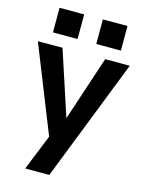

<svg xmlns="http://www.w3.org/2000/svg" viewBox="-138 -820 835 1110"><g transform="rotate(15 279.5 -264.5)"><path d="M125.3 210 211.3 -3.3 5.7 -519.3 152.9 -520 279 -135.3H281L408.4 -520H555.6L269.6 210ZM336 -591.4V-738.6H483.3V-591.4ZM76.7 -591.4V-738.6H224V-591.4Z"/></g></svg>

Font: M PLUS 1 Thin
Style: Regular
Weight: 100
Designer: Coji Morishita
Foundry: UNDERFOREST DESIGN
Version: Version 1.001